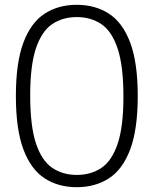

<svg xmlns="http://www.w3.org/2000/svg" viewBox="-20 -769 638 798"><path d="M299 9Q222 9 165.2 -28Q108.5 -65 77.2 -148.2Q46 -231.5 46 -370Q46 -508.5 77.2 -591.8Q108.5 -675 165.2 -712Q222 -749 299 -749Q376 -749 433 -712Q490 -675 521.2 -591.8Q552.5 -508.5 552.5 -370Q552.5 -231.5 521.2 -148.2Q490 -65 433 -28Q376 9 299 9ZM299 -42Q358 -42 401.5 -71.2Q445 -100.5 469 -171.5Q493 -242.5 493 -367.5Q493 -495 469 -567Q445 -639 401.5 -668.5Q358 -698 299 -698Q240.5 -698 197 -668.8Q153.5 -639.5 129.5 -568.5Q105.5 -497.5 105.5 -372.5Q105.5 -245 129.5 -173Q153.5 -101 197 -71.5Q240.5 -42 299 -42Z"/></svg>

Font: Encode Sans Condensed Condensed Light
Style: Regular
Weight: 300
Width: 3
Designer: Multiple Designers
Foundry: Impallari Type
Version: Version 3.000; ttfautohint (v1.8.3) -l 8 -r 50 -G 200 -x 14 